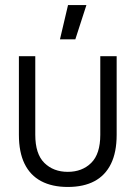

<svg xmlns="http://www.w3.org/2000/svg" viewBox="-20 -730 538 762"><path d="M249 12Q187 12 143.5 -11Q100 -34 77.5 -80Q55 -126 55 -195V-507H120V-195Q120 -119 156 -83.5Q192 -48 249 -48Q306 -48 342 -83.5Q378 -119 378 -195V-507H443V-195Q443 -126 420.5 -80Q398 -34 355 -11Q312 12 249 12ZM218 -574 250 -710H323L279 -574Z"/></svg>

Font: TikTok Sans Light
Style: Regular
Weight: 300
Version: Version 4.000